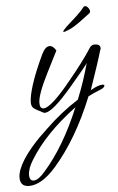

<svg xmlns="http://www.w3.org/2000/svg" viewBox="-82 -465 497 811"><g transform="rotate(-5 166.5 -60.0)"><path d="M9 308Q-29 308 -29 270Q-29 239 -2 196Q15 169 41.5 138.5Q68 108 105 74Q171 10 245 -37Q262 -79 274.5 -117Q287 -155 296 -188Q289 -176 219 -94Q134 6 102 6Q98 6 96 5L66 -11Q52 -19 49 -26.5Q46 -34 46 -42Q46 -69 62 -119Q78 -169 112 -241Q127 -273 146 -273Q160 -273 173 -252L129 -165Q82 -73 82 -37Q82 -13 98 -13Q130 -13 218 -122Q247 -157 271.5 -189.5Q296 -222 316 -253Q323 -263 336 -263Q360 -263 360 -245Q360 -241 357 -236Q349 -208 335.5 -167.5Q322 -127 303 -72Q335 -91 354 -91Q362 -91 362 -87Q362 -77 337 -68Q327 -64 315.5 -59Q304 -54 291 -47Q221 127 122 240Q62 308 9 308ZM30 287Q49 287 76 256Q165 156 232 -6Q99 93 34 200Q12 235 12 262Q12 287 30 287ZM211 -327Q209 -327 209 -329Q209 -333 224 -348Q247 -368 269.5 -389Q292 -410 302 -424Q306 -428 310 -428Q316 -428 322.5 -420Q329 -412 329 -404Q329 -400 326 -397Q303 -379 278 -361Q253 -343 234 -335Q215 -327 211 -327Z"/></g></svg>

Font: Ephesis
Style: Regular
Weight: 400
Designer: Robert E. Leuschke
Foundry: Robert E. Leuschke
Version: Version 1.010; ttfautohint (v1.8.3)